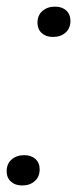

<svg xmlns="http://www.w3.org/2000/svg" viewBox="-21 -552 232 579"><path d="M45.6 7.3Q24.9 7.3 12 -4.4Q-0.9 -16 -0.9 -35.6Q-0.9 -58.1 14.1 -71.1Q29.1 -84.1 52.1 -84.1Q73.1 -84.1 85.9 -72.5Q98.6 -60.9 98.6 -41.3Q98.6 -19 83.9 -5.9Q69.3 7.3 45.6 7.3ZM138.4 -440.6Q117.7 -440.6 104.9 -452.2Q92 -463.9 92 -483.4Q92 -506 107 -519Q122 -532 145 -532Q166 -532 178.7 -520.4Q191.4 -508.7 191.4 -489.1Q191.4 -466.9 176.8 -453.7Q162.1 -440.6 138.4 -440.6Z"/></svg>

Font: Mona Sans ExtraLight
Style: Italic
Weight: 200
Italic angle: -11.6951°
Designer: Deni Anggara
Foundry: GitHub
Version: Version 2.000